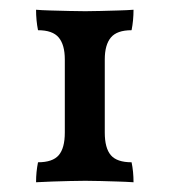

<svg xmlns="http://www.w3.org/2000/svg" viewBox="-20 -781 348 394"><path d="M54 -407Q54 -418 55 -428Q56 -438 58 -448Q88 -448 100.5 -462.5Q113 -477 113 -509V-659Q113 -689 100.5 -704Q88 -719 58 -719Q56 -729 55 -739.5Q54 -750 54 -761Q65 -760 83.5 -759.5Q102 -759 122 -758.5Q142 -758 155 -758Q168 -758 186 -758.5Q204 -759 222.5 -759.5Q241 -760 254 -761Q254 -750 253 -739.5Q252 -729 250 -719Q220 -719 207.5 -704Q195 -689 195 -659V-509Q195 -477 207.5 -462.5Q220 -448 250 -448Q254 -429 254 -407Q239 -408 221.5 -408.5Q204 -409 187 -409.5Q170 -410 155 -410Q140 -410 122.5 -409.5Q105 -409 87.5 -408.5Q70 -408 54 -407Z"/></svg>

Font: Vollkorn
Style: Regular
Weight: 400
Designer: Friedrich Althausen
Foundry: Friedrich Althausen
Version: Version 5.001